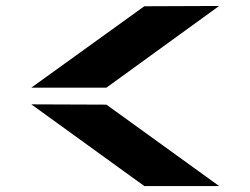

<svg xmlns="http://www.w3.org/2000/svg" viewBox="-20 -644 840 644"><path d="M464 -20 85 -294 337 -293 715 -20ZM464 -623 715 -624 337 -350H85Z"/></svg>

Font: Digital Numbers
Style: Regular
Weight: 400
Version: Version 001.102